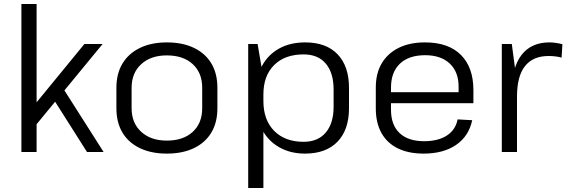

<svg xmlns="http://www.w3.org/2000/svg" viewBox="-20 -760 2832 960"><path d="M102 -174 402 -540H493L131 -100ZM87 -740H163V0H87ZM235 -284 290 -327 498 0H415Z M814 8Q736 8 679 -19.5Q622 -47 592 -97.5Q562 -148 562 -219V-321Q562 -392 592.5 -442.5Q623 -493 680 -520.5Q737 -548 814 -548Q893 -548 950 -520.5Q1007 -493 1037 -442.5Q1067 -392 1067 -321V-219Q1067 -148 1037 -97.5Q1007 -47 950 -19.5Q893 8 814 8ZM814 -57Q896 -57 943.5 -100.5Q991 -144 991 -219V-321Q991 -396 943.5 -439.5Q896 -483 814 -483Q734 -483 686 -439Q638 -395 638 -321V-219Q638 -145 686 -101Q734 -57 814 -57Z M1505 8Q1432 8 1376.5 -23.5Q1321 -55 1290.5 -112Q1260 -169 1260 -245V-300Q1260 -376 1290.5 -431.5Q1321 -487 1376 -517.5Q1431 -548 1506 -548Q1611 -548 1668 -488.5Q1725 -429 1725 -321V-219Q1725 -111 1667.5 -51.5Q1610 8 1505 8ZM1221 -540H1268L1297 -370V180H1221ZM1498 -51Q1570 -51 1609 -97.5Q1648 -144 1648 -226V-312Q1648 -396 1609 -442Q1570 -488 1498 -488Q1404 -488 1350.5 -434.5Q1297 -381 1297 -288V-255Q1297 -160 1351 -105.5Q1405 -51 1498 -51Z M2098 8Q2022 8 1968.5 -18.5Q1915 -45 1887 -95.5Q1859 -146 1859 -218V-322Q1859 -393 1888.5 -443Q1918 -493 1973 -520.5Q2028 -548 2105 -548Q2222 -548 2284.5 -485.5Q2347 -423 2347 -310V-244H1920V-299H2286L2273 -277V-327Q2273 -401 2228.5 -442.5Q2184 -484 2106 -484Q2024 -484 1979.5 -441.5Q1935 -399 1935 -322V-211Q1935 -135 1978 -94.5Q2021 -54 2100 -54Q2171 -54 2214.5 -82.5Q2258 -111 2268 -163L2341 -159Q2324 -79 2260.5 -35.5Q2197 8 2098 8Z M2489 -540H2539L2565 -344V0H2489ZM2539 -300Q2539 -422 2587.5 -485Q2636 -548 2727 -548Q2743 -548 2759.5 -545.5Q2776 -543 2792 -539L2788 -472Q2758 -480 2723 -480Q2645 -480 2605 -429.5Q2565 -379 2565 -277Z"/></svg>

Font: Pathway Extreme 8pt Thin Light
Style: Regular
Weight: 300
Version: Version 1.001;gftools[0.9.26]